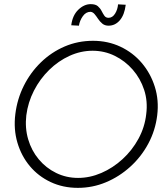

<svg xmlns="http://www.w3.org/2000/svg" viewBox="-20 -902 806 927"><path d="M739 -345Q730 -272 696 -208.5Q662 -145 609 -97Q556 -49 491.5 -22Q427 5 356 5Q284 5 224.5 -23Q165 -51 124 -100Q83 -149 64 -213.5Q45 -278 54 -351Q63 -424 95 -488Q127 -552 177.5 -601Q228 -650 292 -677.5Q356 -705 429 -705Q501 -705 561.5 -676.5Q622 -648 664.5 -598Q707 -548 727.5 -483Q748 -418 739 -345ZM686 -351Q694 -413 676 -468Q658 -523 621 -565.5Q584 -608 534 -632.5Q484 -657 427 -657Q370 -657 316 -632.5Q262 -608 217.5 -564.5Q173 -521 144 -464.5Q115 -408 107 -345Q100 -284 116 -229.5Q132 -175 167 -133Q202 -91 251 -67Q300 -43 357 -43Q414 -43 469.5 -67Q525 -91 571.5 -133.5Q618 -176 648.5 -232Q679 -288 686 -351ZM504 -778Q486 -778 474 -788Q462 -798 453.5 -811Q445 -824 436.5 -834Q428 -844 417 -845Q395 -845 380 -824Q365 -803 361 -778L324 -780Q330 -828 358 -855Q386 -882 418 -882Q441 -882 452.5 -872Q464 -862 470.5 -849Q477 -836 484 -826Q491 -816 504 -816Q523 -816 535.5 -836Q548 -856 550 -881L587 -879Q581 -830 558.5 -804Q536 -778 504 -778Z"/></svg>

Font: Kulim Park ExtraLight
Style: Italic
Weight: 275
Italic angle: -8°
Designer: Noponies / Dale Sattler
Foundry: Noponies
Version: Version 1.000; ttfautohint (v1.8.3)